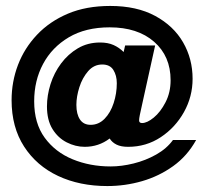

<svg xmlns="http://www.w3.org/2000/svg" viewBox="-20 -640 699 646"><path d="M341 -14Q248 -14 175.5 -48Q103 -82 61 -147Q19 -212 19 -303Q19 -365 40.5 -421.5Q62 -478 104.5 -523Q147 -568 208.5 -594Q270 -620 351 -620Q440 -620 502 -586.5Q564 -553 596 -497.5Q628 -442 628 -375Q628 -315 599 -263Q570 -211 521 -178.5Q472 -146 411 -146Q387 -146 372 -153.5Q357 -161 349 -174Q312 -146 265 -146Q234 -146 204.5 -161Q175 -176 156.5 -206Q138 -236 138 -282Q138 -319 150 -357Q162 -395 185.5 -426.5Q209 -458 242 -477.5Q275 -497 317 -497Q343 -497 362 -488.5Q381 -480 396 -465L401 -487H502L460 -297Q453 -266 450.5 -253.5Q448 -241 448 -235Q448 -226 458 -226Q475 -226 497.5 -244.5Q520 -263 537 -296Q554 -329 554 -370Q554 -451 498.5 -499.5Q443 -548 349 -548Q268 -548 211.5 -514.5Q155 -481 125 -425Q95 -369 95 -299Q95 -225 130.5 -176.5Q166 -128 224.5 -104Q283 -80 352 -80Q389 -80 429.5 -90Q470 -100 505.5 -120Q541 -140 562 -169H640Q610 -115 562.5 -81Q515 -47 458 -30.5Q401 -14 341 -14ZM285 -220Q312 -220 332 -240.5Q352 -261 362.5 -293.5Q373 -326 373 -360Q373 -386 361.5 -404.5Q350 -423 324 -423Q296 -423 276.5 -400.5Q257 -378 247 -346.5Q237 -315 237 -287Q237 -256 249 -238Q261 -220 285 -220Z"/></svg>

Font: New Amsterdam
Style: Regular
Weight: 400
Designer: Vladimir Nikolic
Foundry: Vladimir Nikolic
Version: Version 1.000; ttfautohint (v1.8.4.7-5d5b)